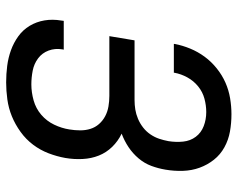

<svg xmlns="http://www.w3.org/2000/svg" viewBox="-96 -688 791 640"><g transform="rotate(90 300.0 -367.5)"><path d="M254 8Q226 8 199 4.5Q172 1 147 -8Q122 -17 100.5 -32.5Q79 -48 65.5 -70.5Q52 -93 47.5 -120Q43 -147 48 -176L49 -184H145L144 -179Q140 -155 148 -133.5Q156 -112 174 -98.5Q192 -85 215 -80.5Q238 -76 261 -76Q287 -76 314 -83.5Q341 -91 362 -109Q383 -127 395 -152Q407 -177 411 -203Q414 -221 414 -239Q414 -257 409 -273Q404 -289 393 -301.5Q382 -314 367 -322Q352 -330 334.5 -333Q317 -336 299 -336H100L114 -420H313Q329 -420 344.5 -422.5Q360 -425 375.5 -431.5Q391 -438 404.5 -448.5Q418 -459 427.5 -473Q437 -487 442 -502Q447 -517 450 -533Q454 -558 451.5 -582Q449 -606 435.5 -624Q422 -642 400 -650.5Q378 -659 353 -659Q331 -659 308.5 -653Q286 -647 267.5 -632Q249 -617 237.5 -596Q226 -575 222 -553V-551H126V-554Q131 -580 141.5 -605.5Q152 -631 168.5 -653.5Q185 -676 207.5 -694Q230 -712 255 -723Q280 -734 307 -738.5Q334 -743 360 -743Q390 -743 418 -738Q446 -733 470.5 -719.5Q495 -706 512 -684.5Q529 -663 538.5 -637Q548 -611 549 -581.5Q550 -552 545 -523Q541 -499 532.5 -476Q524 -453 507.5 -433.5Q491 -414 470 -400Q449 -386 425 -377Q450 -365 469 -345.5Q488 -326 498 -301Q508 -276 509.5 -247Q511 -218 506 -189Q501 -161 490.5 -133.5Q480 -106 462 -82Q444 -58 419 -40Q394 -22 367 -11Q340 0 311 4Q282 8 254 8Z"/></g></svg>

Font: Iosevka Medium Extended
Style: Italic
Weight: 500
Width: 7
Italic angle: -9°
Monospace: yes
Designer: Belleve Invis
Foundry: Belleve Invis
Version: Version 32.5.0; ttfautohint (v1.8.4)